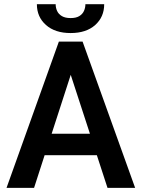

<svg xmlns="http://www.w3.org/2000/svg" viewBox="-20 -913 688 933"><path d="M323.2 -752.4Q247.6 -752.4 203.4 -791.5Q159.2 -830.6 159.2 -892.6H250.5Q250.5 -875 257.6 -859.6Q264.6 -844.2 280.8 -834.7Q296.9 -825.2 323.2 -825.2Q349.6 -825.2 365.2 -834.7Q380.9 -844.2 387.9 -859.6Q395 -875 395 -892.6H486.3Q486.3 -830.6 442.6 -791.5Q398.9 -752.4 323.2 -752.4ZM502.4 0 450.7 -158.7H196.8L145.5 0H11.7L266.1 -710.9H381.3L636.7 0ZM231 -263.2H417L323.7 -549.3Z"/></svg>

Font: Robert Sans
Style: Bold
Weight: 700
Designer: Christian Robertson (extended by Adam Twardoch)
Foundry: Google
Version: Version 12.135;April 2, 2019;FontCreator 11.5.0.2425 64-bit;